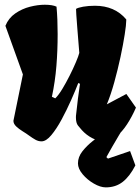

<svg xmlns="http://www.w3.org/2000/svg" viewBox="-20 -602 608 831"><path d="M159.7 9.8Q146 9.8 133.3 2.7Q120.6 -4.4 106 -15.1Q94.2 -23.9 78.1 -33.7Q62 -43.5 50 -54.9Q38.1 -66.4 38.1 -79.1L79.1 -279.8L3.4 -490.2Q17.1 -523.9 46.1 -543.9Q75.2 -564 109.6 -572.8Q144 -581.5 173.8 -581.5Q207 -581.5 224.6 -573.2Q227.1 -546.4 228.3 -516.4Q229.5 -486.3 229.5 -454.6Q229.5 -382.8 224.1 -316.4Q218.8 -250 204.6 -183.1L219.2 -176.3Q232.9 -189.5 249.3 -216.3Q265.6 -243.2 281.2 -274.2Q296.9 -305.2 308.3 -332.3Q319.8 -359.4 323.2 -373Q317.4 -442.9 314.5 -481.4Q311.5 -520 310.3 -537.8Q309.1 -555.7 309.1 -563.5Q316.9 -568.8 339.8 -573Q362.8 -577.1 391.1 -577.1Q476.6 -577.1 526.4 -518.1V-512.7Q526.4 -495.6 519.8 -452.9Q513.2 -410.2 501.5 -355.2Q489.7 -300.3 474.6 -245.8Q459.5 -191.4 442.4 -150.4L526.9 -195.3L568.4 -136.2Q551.8 -97.7 530 -64.2Q508.3 -30.8 482.9 -10.5Q457.5 9.8 429.2 9.8Q406.2 9.8 380.1 -3.7Q354 -17.1 334 -39.1Q326.2 -47.9 317.4 -58.8Q308.6 -69.8 308.6 -94.2Q308.6 -97.7 308.8 -101.1Q309.1 -104.5 309.6 -107.9Q313.5 -145 317.4 -175.8Q321.3 -206.5 326.2 -239.3L318.8 -242.7Q306.6 -210.9 287.6 -168.2Q268.6 -125.5 246.6 -84.7Q224.6 -43.9 202.1 -17.1Q179.7 9.8 159.7 9.8ZM438 209Q414.6 209 386.2 192.6Q357.9 176.3 337.6 152.1Q317.4 127.9 317.4 105Q317.4 77.6 336.4 53.2Q355.5 28.8 381.8 8.1Q408.2 -12.7 430.2 -27.3L522.5 -61.5Q511.2 -43.9 495.6 -17.8Q480 8.3 465.1 34.2Q450.2 60.1 440.4 78.1L447.3 84.5L543 51.8L565.9 113.8Q541.5 161.6 511 185.3Q480.5 209 438 209Z"/></svg>

Font: Fruktur
Style: Regular
Weight: 400
Designer: Viktoriya Grabowska, Eben Sorkin
Foundry: Viktoriya Grabowska
Version: Version 1.008; ttfautohint (v1.8.4.7-5d5b)